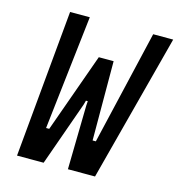

<svg xmlns="http://www.w3.org/2000/svg" viewBox="-108 -819 847 913"><g transform="rotate(15 316.0 -362.5)"><path d="M125 -725H222L157.5 -162.5H173L312.5 -552.5H385.5L386.5 -162.5H402.5L534 -725H632.5L442 0H308.5L314.5 -315.5L316 -337H307L301 -315.5L189 0H58Z"/></g></svg>

Font: JuliaMono MediumItalic
Style: Regular
Weight: 500
Italic angle: -9°
Monospace: yes
Designer: cormullion
Foundry: corm
Version: Version 0.049; ttfautohint (v1.8.4)